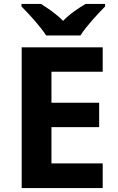

<svg xmlns="http://www.w3.org/2000/svg" viewBox="-20 -954 600 974"><path d="M214 -774H388C416 -819 477 -885 513 -921V-934H414C379 -913 334 -884 300 -848C265 -884 223 -912 188 -934H89V-921C126 -884 186 -819 214 -774ZM501 0V-125H241V-309H483V-433H241V-590H501V-714H90V0Z"/></svg>

Font: Noto Sans Adlam
Style: Bold
Weight: 700
Designer: Mark Jamra, Neil Patel
Foundry: JamraPatel LLC
Version: Version 3.001